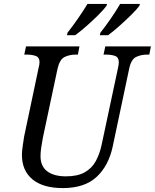

<svg xmlns="http://www.w3.org/2000/svg" viewBox="-20 -951 791 981"><path d="M301 10Q200 10 146 -34.5Q92 -79 92 -160Q92 -177 96 -205.5Q100 -234 103 -252L177 -603Q182 -622 182 -633Q182 -658 163 -665Q144 -672 116 -672H104L113 -714H386L378 -672H366Q336 -672 310.5 -660Q285 -648 274 -600L199 -247Q194 -220 190.5 -196.5Q187 -173 187 -153Q187 -102 221 -76Q255 -50 317 -50Q377 -50 413.5 -71Q450 -92 469.5 -128Q489 -164 499 -210L583 -604Q587 -621 587 -633Q587 -658 568.5 -665Q550 -672 521 -672H509L518 -714H751L743 -672H731Q701 -672 675.5 -660Q650 -648 640 -600L556 -203Q535 -104 473.5 -47Q412 10 301 10ZM493 -784Q519 -817 546 -856Q573 -895 594 -931H695L692 -921Q679 -903 650 -874.5Q621 -846 589 -817.5Q557 -789 532 -771H490ZM325 -784Q351 -817 378.5 -856.5Q406 -896 427 -931H527L524 -921Q511 -903 482.5 -874.5Q454 -846 421.5 -817.5Q389 -789 364 -771H322Z"/></svg>

Font: Noto Serif SemiCondensed
Style: Italic
Weight: 400
Width: 4
Italic angle: -12°
Designer: Monotype Design Team
Foundry: Monotype Imaging Inc.
Version: Version 2.013